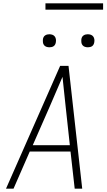

<svg xmlns="http://www.w3.org/2000/svg" viewBox="-20 -1129 640 1149"><path d="M16 0 340 -735H390L472 0H427L402 -222H158L61 0ZM398 -260 373 -490Q368 -535 363.5 -579.5Q359 -624 354 -669Q335 -624 315.5 -579.5Q296 -535 277 -490L176 -260ZM506 -846Q496 -846 487.5 -849Q479 -852 473.5 -859Q468 -866 467 -875.5Q466 -885 467 -895Q468 -901 471 -907Q474 -913 480 -917Q486 -921 492.5 -922.5Q499 -924 505 -924Q515 -924 523.5 -921Q532 -918 537.5 -911Q543 -904 544.5 -894.5Q546 -885 544 -875Q543 -869 540 -863Q537 -857 531.5 -853Q526 -849 519 -847.5Q512 -846 506 -846ZM276 -846Q266 -846 257.5 -849Q249 -852 243.5 -859Q238 -866 237 -875.5Q236 -885 237 -895Q238 -901 241 -907Q244 -913 250 -917Q256 -921 262.5 -922.5Q269 -924 275 -924Q285 -924 293.5 -921Q302 -918 307.5 -911Q313 -904 314.5 -894.5Q316 -885 314 -875Q313 -869 310 -863Q307 -857 301.5 -853Q296 -849 289 -847.5Q282 -846 276 -846ZM252 -1071V-1109H597V-1071Z"/></svg>

Font: Iosevka Extralight Extended
Style: Italic
Weight: 200
Width: 7
Italic angle: -9°
Monospace: yes
Designer: Belleve Invis
Foundry: Belleve Invis
Version: Version 32.5.0; ttfautohint (v1.8.4)